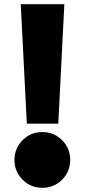

<svg xmlns="http://www.w3.org/2000/svg" viewBox="-20 -880 404 916"><path d="M79 -860H287L258 -290H108ZM87.5 -211Q126 -250 182 -250Q238 -250 276.5 -211Q315 -172 315 -117Q315 -62 276.5 -23Q238 16 182 16Q126 16 87.5 -23Q49 -62 49 -117Q49 -172 87.5 -211Z"/></svg>

Font: Spartan MB
Style: Regular
Weight: 900
Designer: Matt Bailey
Foundry: Matt Bailey
Version: Version 001.001